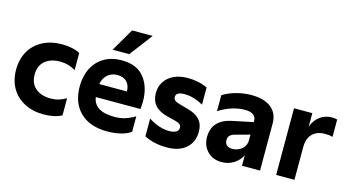

<svg xmlns="http://www.w3.org/2000/svg" viewBox="-87 -1174 2824 1541"><g transform="rotate(15 1324.5 -403.5)"><path d="M31 -277Q31 -364 68.5 -429.5Q106 -495 175 -531.5Q244 -568 336 -568Q427 -568 486 -536V-394Q454 -413 424 -421.5Q394 -430 358 -430Q278 -430 231.5 -390Q185 -350 185 -277Q185 -204 231.5 -164Q278 -124 358 -124Q394 -124 424 -133Q454 -142 486 -160V-18Q427 14 336 14Q244 14 175 -22.5Q106 -59 68.5 -124.5Q31 -190 31 -277Z M559 -279Q559 -365 592.5 -430.5Q626 -496 687.5 -532Q749 -568 832 -568Q958 -568 1019.5 -491Q1081 -414 1081 -291Q1081 -271 1077 -229H706Q722 -114 891 -114Q938 -114 978.5 -126.5Q1019 -139 1060 -164V-35Q1024 -10 973 2Q922 14 864 14Q720 14 639.5 -64Q559 -142 559 -279ZM936 -337Q934 -391 906 -418Q878 -445 829 -445Q780 -445 747 -415.5Q714 -386 706 -337ZM849 -821H1020L876 -631H738Z M1172 -28V-175Q1261 -118 1344 -118Q1383 -118 1402.5 -130.5Q1422 -143 1422 -164Q1422 -183 1409.5 -193.5Q1397 -204 1365 -212L1300 -228Q1163 -262 1163 -386Q1163 -439 1190 -480.5Q1217 -522 1266 -545Q1315 -568 1380 -568Q1473 -568 1545 -533V-391Q1465 -436 1390 -436Q1318 -436 1318 -394Q1318 -377 1329.5 -366.5Q1341 -356 1371 -348L1447 -327Q1512 -309 1544.5 -272Q1577 -235 1577 -175Q1577 -88 1519.5 -37Q1462 14 1362 14Q1250 14 1172 -28Z M1651 -151Q1651 -295 1815 -328L1983 -363V-374Q1983 -406 1959 -423Q1935 -440 1889 -440Q1837 -440 1781 -422Q1725 -404 1675 -371V-504Q1722 -534 1784.5 -551Q1847 -568 1910 -568Q2016 -568 2074 -522Q2132 -476 2132 -390V0H1982V-87Q1959 -41 1914.5 -13.5Q1870 14 1815 14Q1742 14 1696.5 -32.5Q1651 -79 1651 -151ZM1871 -111Q1917 -111 1950 -139.5Q1983 -168 1983 -210V-259L1865 -227Q1835 -219 1821.5 -205Q1808 -191 1808 -167Q1808 -141 1824 -126Q1840 -111 1871 -111Z M2266 -554H2418V-440Q2435 -495 2479 -528.5Q2523 -562 2582 -562Q2606 -562 2624 -556V-412Q2600 -420 2561 -420Q2493 -420 2455.5 -381.5Q2418 -343 2418 -271V0H2266Z"/></g></svg>

Font: Application
Style: Bold
Weight: 700
Designer: Wei Huang
Foundry: Wei Huang
Version: Version 0.012